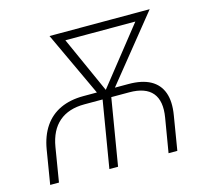

<svg xmlns="http://www.w3.org/2000/svg" viewBox="-104 -849 1049 970"><g transform="rotate(-15 420.0 -364.0)"><path d="M42.5 0 71.8 -178.2Q83.5 -247.1 115.7 -294.4Q147.9 -341.8 199.7 -366Q251.5 -390.1 320.8 -390.1H556.2Q627 -390.1 670.9 -366Q714.8 -341.8 731.7 -294.7Q748.5 -247.6 736.8 -178.2L707.5 0H661.6L691.4 -178.2Q705.6 -262.7 669.7 -305.7Q633.8 -348.6 549.3 -348.6H314.5Q231.9 -348.6 181.9 -305.9Q131.8 -263.2 117.7 -178.2L88.4 0ZM352.1 0 414.1 -373H459.5L397.5 0ZM414.6 -340.3 233.9 -727.5H287.1L446.3 -373L436.5 -340.3ZM423.3 -340.3 424.8 -374.5 704.6 -727.5H757.8L445.3 -340.3ZM265.6 -686 272.5 -727.5H715.3L708.5 -686Z"/></g></svg>

Font: Inter 16pt ExtraLight
Style: Italic
Weight: 250
Italic angle: -9.3988°
Version: Version 4.001;git-66647c0bb